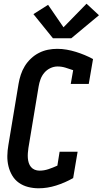

<svg xmlns="http://www.w3.org/2000/svg" viewBox="-20 -1006 553 1034"><path d="M188 8Q159 8 131.5 1Q104 -6 82 -21.5Q60 -37 46 -60.5Q32 -84 25.5 -111Q19 -138 19.5 -166.5Q20 -195 25 -224L80 -555Q84 -579 92 -603.5Q100 -628 113.5 -650Q127 -672 146.5 -690.5Q166 -709 189.5 -721Q213 -733 238 -738Q263 -743 288 -743Q314 -743 339.5 -738.5Q365 -734 389 -726.5Q413 -719 436 -709.5Q459 -700 481 -688L458 -554H361L374 -628Q354 -635 333 -641.5Q312 -648 290 -648Q270 -648 251 -639Q232 -630 218.5 -614Q205 -598 198 -578.5Q191 -559 188 -540L133 -209Q131 -195 130 -181.5Q129 -168 130 -154.5Q131 -141 135 -128.5Q139 -116 147 -106.5Q155 -97 167 -92Q179 -87 193 -87Q217 -87 241 -95Q265 -103 289 -114L301 -189H398L374 -47Q330 -22 282.5 -7Q235 8 188 8ZM265 -800 160 -930 239 -980 322 -859 446 -986 513 -924 364 -800Z"/></svg>

Font: Iosevka QP
Style: Bold Italic
Weight: 700
Italic angle: -9°
Designer: Belleve Invis
Foundry: Belleve Invis
Version: Version 20.0.0; ttfautohint (v1.8.4)